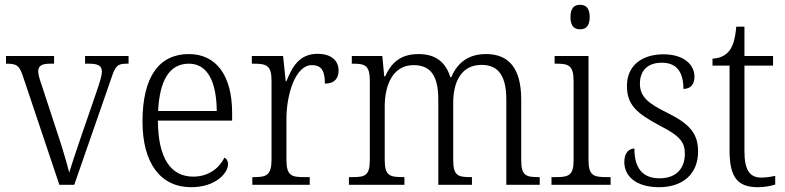

<svg xmlns="http://www.w3.org/2000/svg" viewBox="-20 -769 3268 799"><path d="M75 -453 227 0H289L442 -440C460 -495 468 -504 508 -504H515V-536H334V-504H351C390 -504 404 -494 404 -471C404 -453 395 -426 380 -382L320 -208C295 -136 276 -77 268 -51C259 -87 238 -159 220 -212L156 -407C148 -430 139 -457 139 -471C139 -494 152 -504 189 -504H205V-536H5V-504C50 -504 60 -497 75 -453Z M775 10C878 10 929 -49 929 -86C929 -100 922 -109 914 -113C893 -71 850 -34 784 -34C692 -34 638 -108 637 -267H946V-299C946 -456 879 -544 766 -544C643 -544 573 -451 573 -263C573 -89 649 10 775 10ZM882 -307H638C644 -431 683 -504 766 -504C846 -504 881 -425 882 -307Z M1030 0H1269V-32H1244C1194 -32 1172 -38 1172 -103V-275C1172 -373 1208 -498 1278 -498C1318 -498 1332 -474 1332 -421C1373 -421 1389 -444 1389 -475C1389 -517 1359 -545 1301 -545C1225 -545 1195 -489 1172 -431H1169L1158 -536H1028V-504H1035C1089 -504 1110 -497 1110 -433V-106C1110 -39 1088 -32 1038 -32H1030Z M1432 0H1663V-32H1656C1602 -32 1581 -38 1581 -103V-326C1581 -417 1616 -498 1701 -498C1776 -498 1804 -448 1804 -354V0H1944V-32H1937C1884 -32 1866 -39 1866 -105V-341C1866 -426 1898 -499 1984 -499C2059 -499 2087 -446 2087 -354V0H2226V-32H2221C2167 -32 2149 -39 2149 -104V-355C2149 -484 2098 -544 2003 -544C1936 -544 1887 -515 1858 -448H1854C1834 -512 1791 -544 1722 -544C1660 -544 1613 -520 1583 -451H1579L1571 -536H1444V-504H1450C1500 -504 1519 -496 1519 -432V-105C1519 -39 1501 -32 1447 -32H1432Z M2394 -647C2417 -647 2434 -659 2434 -698C2434 -737 2417 -749 2394 -749C2371 -749 2354 -737 2354 -698C2354 -659 2371 -647 2394 -647ZM2275 0H2521V-32H2503C2449 -32 2429 -39 2429 -105V-536H2288V-504H2297C2347 -504 2367 -496 2367 -431V-103C2367 -39 2347 -32 2293 -32H2275Z M2723 10C2821 10 2885 -45 2885 -138C2885 -211 2853 -252 2758 -299C2679 -338 2643 -365 2643 -421C2643 -471 2671 -508 2734 -508C2793 -508 2824 -473 2824 -399C2854 -399 2870 -418 2870 -450C2870 -499 2827 -543 2741 -543C2649 -543 2589 -494 2589 -412C2589 -333 2628 -298 2728 -245C2810 -203 2830 -177 2830 -129C2830 -68 2794 -27 2725 -27C2647 -27 2620 -78 2620 -151C2600 -151 2578 -136 2578 -95C2578 -37 2625 10 2723 10Z M3134 10C3160 10 3188 5 3206 -1V-37C3186 -33 3170 -30 3148 -30C3101 -30 3078 -60 3078 -139V-496H3197V-536H3078V-658H3044C3039 -603 3029 -573 3011 -553C2995 -535 2971 -526 2945 -525V-496H3016V-143C3016 -29 3051 10 3134 10Z"/></svg>

Font: Noto Serif Georgian SemiCondensed Light
Style: Regular
Weight: 300
Width: 4
Designer: Monotype Design Team, Akaki Razmadze
Foundry: Google LLC
Version: Version 2.003